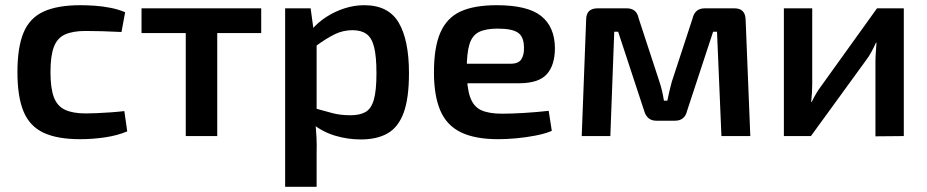

<svg xmlns="http://www.w3.org/2000/svg" viewBox="-20 -523 3564 738"><path d="M289 -503Q314 -503 344 -501Q374 -499 404.5 -493Q435 -487 461 -476L447 -400Q410 -402 373.5 -403Q337 -404 309 -404Q260 -404 230 -390.5Q200 -377 187 -342.5Q174 -308 174 -246Q174 -184 187 -149.5Q200 -115 230 -101Q260 -87 309 -87Q325 -87 350 -88Q375 -89 403.5 -91Q432 -93 458 -96L469 -18Q431 -2 383.5 5Q336 12 288 12Q200 12 147 -13Q94 -38 70.5 -94.5Q47 -151 47 -246Q47 -341 70.5 -397.5Q94 -454 147.5 -478.5Q201 -503 289 -503Z M815 -491V0H694V-491ZM984 -491V-396H524V-491Z M1380 -503Q1473 -503 1512.5 -436Q1552 -369 1552 -242Q1552 -145 1531.5 -89.5Q1511 -34 1470 -10.5Q1429 13 1367 13Q1316 13 1268 -1.5Q1220 -16 1181 -47L1189 -107Q1228 -96 1258.5 -88Q1289 -80 1327 -80Q1363 -80 1385 -92.5Q1407 -105 1417 -140Q1427 -175 1427 -241Q1427 -306 1418 -342Q1409 -378 1388.5 -392.5Q1368 -407 1335 -407Q1299 -407 1267 -391.5Q1235 -376 1194 -346L1179 -410Q1202 -437 1234.5 -458Q1267 -479 1304.5 -491Q1342 -503 1380 -503ZM1174 -491 1187 -396 1197 -382V-65L1192 -53Q1195 -24 1196.5 5.5Q1198 35 1197 66V195H1076V-491Z M1889 -503Q2008 -503 2060 -461.5Q2112 -420 2113 -339Q2113 -272 2081.5 -237.5Q2050 -203 1975 -203H1694V-278H1942Q1974 -278 1984.5 -296Q1995 -314 1994 -340Q1994 -381 1971.5 -397Q1949 -413 1893 -413Q1847 -413 1821 -400Q1795 -387 1784.5 -353Q1774 -319 1774 -255Q1774 -187 1787 -150Q1800 -113 1829.5 -99.5Q1859 -86 1910 -86Q1947 -86 1996 -89Q2045 -92 2089 -97L2101 -20Q2075 -9 2039 -2Q2003 5 1965.5 8.5Q1928 12 1895 12Q1806 12 1751.5 -14.5Q1697 -41 1672.5 -98Q1648 -155 1648 -245Q1648 -342 1673 -398.5Q1698 -455 1750.5 -479Q1803 -503 1889 -503Z M2803 -491Q2845 -491 2846 -447L2864 0H2753L2736 -401H2721L2621 -97Q2617 -79 2605.5 -69Q2594 -59 2574 -59H2503Q2484 -59 2472.5 -69Q2461 -79 2456 -97L2356 -401H2341L2326 0H2216L2233 -447Q2233 -491 2277 -491H2389Q2408 -491 2419.5 -481.5Q2431 -472 2435 -452L2515 -208Q2521 -190 2525 -172.5Q2529 -155 2532 -136H2545Q2549 -155 2553 -172.5Q2557 -190 2562 -208L2642 -452Q2651 -491 2689 -491Z M3454 -491V0L3345 1V-286Q3345 -304 3346.5 -321.5Q3348 -339 3349 -359H3347Q3340 -343 3330 -324.5Q3320 -306 3310 -293L3097 0H2993V-491H3102V-201Q3102 -184 3101 -167.5Q3100 -151 3098 -131H3100Q3108 -148 3117.5 -164Q3127 -180 3137 -193L3351 -491Z"/></svg>

Font: Exo 2 SemiBold
Style: Regular
Weight: 600
Designer: Natanael Gama
Foundry: Natanael Gama
Version: Version 2.010